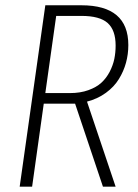

<svg xmlns="http://www.w3.org/2000/svg" viewBox="-20 -704 522 724"><path d="M463.9 -534.2Q463.9 -499.5 455.1 -467.3Q446.3 -435.1 428.2 -405.8Q410.2 -376.5 379.4 -354Q348.6 -331.5 308.1 -320.8L416 0H368.2L263.2 -313H145L101.1 0H54.2L150.9 -684.1H287.1Q463.9 -684.1 463.9 -534.2ZM150.9 -353H244.1Q282.7 -353 313.2 -364Q343.8 -375 362.5 -392.3Q381.3 -409.7 393.8 -433.8Q406.2 -458 411.1 -481.9Q416 -505.9 416 -532.2Q416 -590.3 386 -617.2Q356 -644 287.1 -644H191.9Z"/></svg>

Font: Fira Sans Compressed ExtraLight
Style: Italic
Weight: 250
Width: 3
Italic angle: -8°
Designer: Carrois Corporate & Edenspiekermann AG
Foundry: Carrois Corporate GbR & Edenspiekermann AG
Version: Version 4.203;PS 004.203;hotconv 1.0.88;makeotf.lib2.5.64775